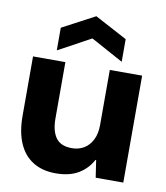

<svg xmlns="http://www.w3.org/2000/svg" viewBox="-83 -796 758 877"><g transform="rotate(10 296.0 -357.5)"><path d="M234 12Q172 12 128.5 -15Q85 -42 62.5 -94Q40 -146 40 -221V-496H190V-235Q190 -177 212.5 -145.5Q235 -114 287 -114Q319 -114 343.5 -129Q368 -144 382 -172.5Q396 -201 396 -240V-496H546V0H418L406 -80H403Q380 -37 338.5 -12.5Q297 12 234 12ZM142 -542V-647L293 -727L443 -647V-542L293 -624Z"/></g></svg>

Font: DM Sans 36pt Black
Style: Regular
Weight: 900
Designer: Colophon Foundry, Jonny Pinhorn
Foundry: Colophon Foundry
Version: Version 4.004;gftools[0.9.30]